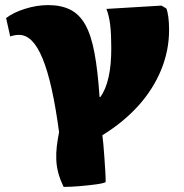

<svg xmlns="http://www.w3.org/2000/svg" viewBox="-20 -548 721 754"><path d="M230 186Q215 155 208.5 129.5Q202 104 201 78.5Q200 53 203 27Q206 1 212 -29Q199 -126 183 -198Q167 -270 147.5 -317.5Q128 -365 105 -388Q82 -411 55 -411Q38 -411 20 -405L4 -477Q32 -499 78.5 -513.5Q125 -528 169 -528Q220 -528 256 -510Q292 -492 315 -451Q338 -410 351 -340.5Q364 -271 371 -167H374Q385 -182 393 -201.5Q401 -221 406.5 -245.5Q412 -270 414.5 -298.5Q417 -327 417 -359Q417 -412 413 -448Q409 -484 398 -513L614 -526L633 -515Q638 -504 641 -482Q644 -460 644 -430Q644 -350 613 -274Q582 -198 523.5 -133Q465 -68 382 -17Q384 -4 386 19.5Q388 43 390 71Q392 99 393.5 124.5Q395 150 395 167Q387 172 357.5 176Q328 180 293 183Q258 186 230 186Z"/></svg>

Font: Literata 18pt Black
Style: Regular
Weight: 900
Designer: Latin by Veronika Burian and Jose Scaglione. Greek by Irene Vlachou. Cyrillic by Vera Evstafieva.
Foundry: TypeTogether
Version: Version 3.103;gftools[0.9.29]